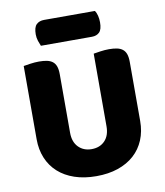

<svg xmlns="http://www.w3.org/2000/svg" viewBox="-91 -895 846 986"><g transform="rotate(-10 332.0 -402.5)"><path d="M602 -224Q602 -170 583.5 -125.5Q565 -81 530 -49.5Q495 -18 445 -1Q395 16 332 16Q269 16 219 -1Q169 -18 134 -49.5Q99 -81 80.5 -125.5Q62 -170 62 -224V-606Q73 -608 97 -611.5Q121 -615 143 -615Q166 -615 183.5 -611.5Q201 -608 213 -599Q225 -590 231 -574Q237 -558 237 -532V-227Q237 -179 263.5 -152Q290 -125 332 -125Q375 -125 401 -152Q427 -179 427 -227V-606Q438 -608 462 -611.5Q486 -615 508 -615Q531 -615 548.5 -611.5Q566 -608 578 -599Q590 -590 596 -574Q602 -558 602 -532ZM167 -693Q162 -704 156.5 -720.5Q151 -737 151 -755Q151 -792 166 -806.5Q181 -821 206 -821H471Q479 -810 483 -793.5Q487 -777 487 -759Q487 -722 472.5 -707.5Q458 -693 433 -693Z"/></g></svg>

Font: Baloo Thambi
Style: Regular
Weight: 400
Designer: Aadarsh Rajan and Ek Type
Foundry: Ek Type
Version: Version 1.100;PS 1.000;hotconv 1.0.88;makeotf.lib2.5.647800;